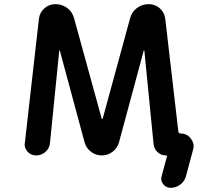

<svg xmlns="http://www.w3.org/2000/svg" viewBox="-20 -774 1040 932"><path d="M808.6 137.7Q786.1 137.7 772.5 120.1Q762.7 108.4 762.7 93.8Q762.7 87.9 764.6 81.1L790 -12.7Q792 -19.5 785.2 -19.5Q762.7 -19.5 745.6 -34.7Q728.5 -49.8 725.6 -73.2L680.7 -528.3Q680.7 -529.3 679.2 -529.8Q677.7 -530.3 677.7 -528.3L557.6 -83Q549.8 -54.7 526.4 -37.1Q502.9 -19.5 474.1 -19.5Q445.3 -19.5 421.9 -37.1Q398.4 -54.7 390.6 -83L270.5 -528.3Q270.5 -530.3 269 -529.8Q267.6 -529.3 267.6 -528.3L222.7 -81.1Q220.7 -54.7 201.2 -37.1Q181.6 -19.5 155.3 -19.5Q130.9 -19.5 114.3 -37.1Q99.6 -53.7 99.6 -73.2Q99.6 -77.1 100.6 -80.1L168.9 -682.6Q172.9 -713.9 195.8 -733.9Q218.8 -753.9 249 -753.9Q281.2 -753.9 306.6 -734.9Q332 -715.8 339.8 -684.6L473.6 -198.2Q473.6 -196.3 476.1 -196.3Q478.5 -196.3 478.5 -198.2L611.3 -684.6Q619.1 -715.8 644.5 -734.9Q669.9 -753.9 702.1 -753.9Q732.4 -753.9 755.4 -733.9Q778.3 -713.9 782.2 -682.6L845.7 -135.7Q846.7 -126 856.4 -126Q887.7 -126 906.2 -101.6Q919.9 -84 919.9 -64.5Q919.9 -55.7 917 -46.9L882.8 81.1Q876 106.4 855 122.1Q834 137.7 808.6 137.7Z"/></svg>

Font: Rounded-X Mgen+ 1m medium
Style: Regular
Weight: 500
Designer: [Source Han Sans]
Ryoko NISHIZUKA  (kana & ideographs); Paul D. Hunt (Latin, Greek & Cyrillic); Wenlong ZHANG  (bopomofo
Version: Version 1.059.20150602